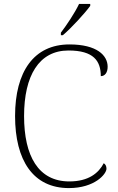

<svg xmlns="http://www.w3.org/2000/svg" viewBox="-20 -951 604 981"><path d="M291 -784V-771H301C344 -807 416 -886 441 -921V-931H384C363 -886 320 -822 291 -784ZM332 10C464 10 524 -62 524 -89C524 -102 519 -112 510 -117C484 -67 433 -24 334 -24C176 -24 103 -154 103 -358C103 -564 179 -693 330 -693C458 -693 495 -640 495 -562C516 -562 530 -580 530 -610C530 -668 475 -724 335 -724C153 -724 57 -585 57 -358C57 -132 149 10 332 10Z"/></svg>

Font: Noto Serif Myanmar ExtraLight
Style: Regular
Weight: 200
Designer: Ben Mitchell and the Monotype Design Team
Foundry: Monotype Imaging Inc.
Version: Version 2.106